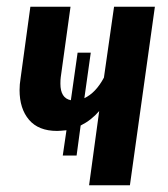

<svg xmlns="http://www.w3.org/2000/svg" viewBox="-20 -549 497 569"><path d="M439 -529 365 0H244L274 -220Q251 -193 219 -177L207 -88H166L177 -163Q157 -161 149 -161Q94 -161 66 -194Q38 -227 38 -282Q38 -299 41 -317L70 -529H189L160 -320Q159 -313 159 -301Q159 -258 190 -252L210 -393H249L230 -258Q264 -274 288 -319L318 -529Z"/></svg>

Font: Fira Sans Extra Condensed Medium
Style: Italic
Weight: 500
Width: 3
Italic angle: -8°
Designer: Carrois Corporate & Edenspiekermann AG
Foundry: Carrois Corporate GbR & Edenspiekermann AG
Version: Version 4.203